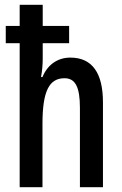

<svg xmlns="http://www.w3.org/2000/svg" viewBox="-20 -780 509 800"><path d="M158 -760H62V-672H4V-600H62V0H157V-264C157 -401 185 -454 249 -454C294 -454 313 -417 313 -331V0H409V-353C409 -475 365 -540 273 -540C221 -540 178 -511 157 -459H151C156 -486 158 -512 158 -536V-600H268V-672H158Z"/></svg>

Font: Noto Sans Khmer ExtraCondensed Medium
Style: Regular
Weight: 500
Width: 2
Designer: Danh Hong and the Monotype Design Team
Foundry: Monotype Imaging Inc.
Version: Version 2.004